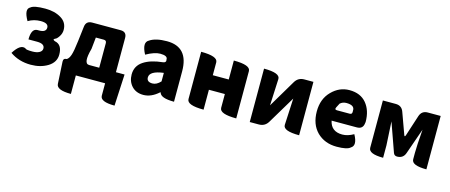

<svg xmlns="http://www.w3.org/2000/svg" viewBox="-48 -1181 4632 1976"><g transform="rotate(15 2268.0 -193.0)"><path d="M252 14Q125 14 30 -53Q100 -165 159 -134Q162 -122 234 -122Q279 -122 307 -137Q336 -153 336 -181Q336 -232 255 -232H163Q163 -349 228 -349H246Q319 -349 319 -399Q319 -447 238 -447Q164 -447 105 -411Q40 -525 96 -554Q129 -583 250 -583Q351 -583 419 -541Q488 -500 488 -419Q488 -381 465 -347Q443 -314 426 -310Q398 -296 432 -284Q510 -269 510 -163Q510 -81 433 -33Q356 14 252 14Z M815 -306Q769 -139 834 -139H942V-401Q942 -430 913 -430H828ZM730 0V197Q577 197 574 132L561 -102Q559 -139 596 -139Q618 -151 633 -193Q648 -236 661 -347L680 -505Q687 -569 752 -569H1055Q1120 -569 1120 -504V-139H1212L1195 197Q1042 197 1042 132V0Z M1451 14Q1374 14 1328 -35Q1282 -85 1282 -159Q1282 -250 1357 -300Q1432 -350 1560 -363Q1598 -368 1589 -400Q1592 -441 1512 -441Q1452 -441 1363 -391Q1301 -508 1364 -541Q1426 -583 1546 -583Q1776 -583 1776 -323V0Q1631 0 1619 -57H1614Q1535 14 1451 14ZM1512 -124Q1556 -124 1598 -169V-260Q1451 -241 1451 -173Q1451 -124 1512 -124Z M2091 0Q1913 0 1913 -65V-569Q2091 -569 2091 -504V-367H2261V-569Q2439 -569 2439 -504V0Q2261 0 2261 -65V-212H2091V0Z M2583 0V-569Q2755 -569 2753 -504L2740 -220L2914 -513Q2947 -569 3012 -569H3109V0Q2937 0 2939 -65L2953 -349L2777 -55Q2744 0 2679 0Z M3511 14Q3384 14 3302 -66Q3221 -147 3221 -285Q3221 -418 3302 -500Q3383 -583 3491 -583Q3609 -583 3672 -507Q3735 -431 3735 -309L3733 -297Q3727 -232 3662 -232H3393Q3416 -122 3535 -122Q3593 -122 3655 -158Q3714 -51 3656 -17Q3623 14 3511 14ZM3403 -375Q3390 -349 3419 -349H3555Q3584 -349 3579 -387Q3584 -447 3494 -447Q3455 -447 3427 -422Z M4004 0Q3849 0 3849 -65V-569H3986Q4051 -569 4072 -508L4153 -285Q4162 -258 4171 -285L4243 -507Q4263 -569 4328 -569H4465V0Q4307 0 4307 -65V-132Q4307 -208 4321 -384L4225 -110Q4204 -49 4139 -49Q4109 -49 4099 -77L3990 -384Q4004 -150 4004 -132V0Z"/></g></svg>

Font: Swei Half Moon CJK SC
Style: Black
Weight: 900
Version: Version 2.071